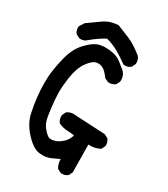

<svg xmlns="http://www.w3.org/2000/svg" viewBox="-207 -929 914 1042"><g transform="rotate(30 250.0 -408.0)"><path d="M310.5 -46.9Q310.5 -47.4 310.5 -47.9Q287.6 -37.1 265.1 -26.9Q242.7 -16.6 213.9 -16.6Q205.1 -16.6 194.1 -17.8Q183.1 -19 169.9 -24.4Q140.1 -37.6 106.4 -74.2Q59.1 -126 47.4 -182.1Q27.3 -275.4 27.3 -361.3Q27.3 -380.9 28.3 -399.4Q31.2 -449.2 48.1 -520Q64.9 -590.8 101.6 -631.6Q138.2 -672.4 168.9 -685.1Q190.9 -693.8 220.7 -693.8Q232.9 -693.8 246.6 -692.4Q293 -687 318.8 -666L359.9 -632.8Q380.4 -612.8 380.4 -584.5Q380.4 -579.6 379.9 -572.8L368.7 -550.3L367.2 -549.3Q351.6 -537.6 331.1 -537.6Q328.1 -537.6 323.2 -538.1L300.3 -549.3Q288.6 -565.9 277.3 -577.1Q255.4 -599.6 229.5 -599.6Q213.4 -599.6 200.2 -591.3Q184.1 -580.6 165.5 -555.2Q138.2 -517.6 127.9 -448.2Q120.6 -399.4 120.6 -356.9Q120.6 -323.2 127.4 -264.2Q130.4 -238.8 133.8 -218.3Q140.1 -177.7 155.3 -156.7Q170.9 -135.3 188 -122.1Q197.8 -114.3 211.9 -114.3Q219.7 -114.3 229 -116.7Q256.8 -123 281.7 -147.9Q303.2 -169.4 308.6 -195.3Q287.1 -198.2 264.6 -199.2Q236.3 -200.2 209.5 -213.4L208.5 -214.8Q196.8 -230.5 196.8 -251Q196.8 -253.9 197.3 -258.8L208.5 -281.7L210.4 -282.7Q227.5 -294.9 249.5 -294.9Q255.4 -294.9 261.7 -293.9L450.2 -284.2L472.7 -272.9Q485.8 -257.8 485.8 -237.3Q485.8 -233.9 485.4 -229.5L473.6 -206.1L471.2 -205.1Q444.8 -190.9 413.6 -190.9Q407.7 -190.9 401.4 -191.4L403.3 -17.6L392.1 4.9L390.6 5.9Q377 18.1 356.4 18.1Q353.5 18.1 348.6 17.6L325.7 5.9L324.2 3.9Q310.5 -18.1 310.5 -46.9ZM78.1 -665.5Q75.2 -665.5 70.3 -666L47.9 -677.2Q40 -686.5 37.4 -695.6Q34.7 -704.6 34.7 -712.9Q34.7 -716.3 35.2 -721.2L54.7 -751.5Q93.3 -779.8 130.4 -805.2Q169.4 -832 218.3 -834H220.2Q261.7 -817.9 300.8 -801.3Q340.8 -784.2 393.6 -741.7Q405.8 -725.6 405.8 -705.1Q405.8 -702.1 405.3 -697.3L394 -674.8Q384.8 -667 375.7 -664.3Q366.7 -661.6 358.4 -661.6Q355 -661.6 349.6 -662.1Q313 -689 276.9 -709.5Q240.7 -730 202.1 -739.7Q161.1 -718.8 112.3 -677.7Q98.6 -665.5 78.1 -665.5Z"/></g></svg>

Font: Bakudai
Style: Bold
Weight: 700
Version: Version 1.48